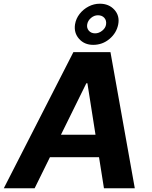

<svg xmlns="http://www.w3.org/2000/svg" viewBox="-42 -1006 810 1026"><path d="M143.1 0H-21.7L350.1 -727.3H548.3L678.3 0H513.5L487.2 -165.8H224.8ZM283.7 -285.9H468.4L425.1 -561.1H419.4ZM456 -766.3Q408.7 -766.3 380.3 -798.7Q351.9 -831 359 -876.1Q364 -906.6 383.5 -931.6Q403.1 -956.7 431.5 -971.4Q459.9 -986.2 491.5 -986.2Q539.8 -986.2 569.1 -954Q598.4 -921.9 589.8 -876.1Q581 -829.9 543.3 -798.1Q505.7 -766.3 456 -766.3ZM466.3 -827.8Q486.5 -827.8 504.4 -842.2Q522.4 -856.5 524.9 -876.1Q527.7 -897 515.4 -910.7Q503.2 -924.4 481.2 -924.4Q461.3 -924.4 444.4 -910.2Q427.6 -896 424 -876.1Q420.5 -856.2 432.7 -842Q445 -827.8 466.3 -827.8Z"/></svg>

Font: Inter UI
Style: Bold Italic
Weight: 700
Italic angle: 9.39999°
Designer: Rasmus Andersson
Foundry: rsms
Version: 3.2;8d6f07862